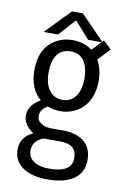

<svg xmlns="http://www.w3.org/2000/svg" viewBox="-94 -710 638 966"><g transform="rotate(10 225.0 -227.0)"><path d="M252 -56Q321 -56 360.8 -24.2Q400.5 7.5 400.5 69.5Q400.5 135 351.5 167.8Q302.5 200.5 218.5 200.5Q137.5 200.5 91 168Q44.5 135.5 44.5 78Q44.5 15 108.5 -16.5Q86 -30.5 71 -51.2Q56 -72 56 -97Q56 -151.5 117 -185.5Q58.5 -235 58.5 -331Q58.5 -419 105.5 -465.5Q152.5 -512 223 -512Q281 -512 323 -480.5L367.5 -527H298.5L222 -613L144.5 -527H70.5L193.5 -653.5H249.5L370 -529.5L378 -537.5L418.5 -498.5L361 -437Q386.5 -393 386.5 -331Q386.5 -286 372.5 -250.2Q358.5 -214.5 335.2 -193Q312 -171.5 283.2 -160.2Q254.5 -149 223 -149Q187.5 -149 157.5 -161.5Q120 -140 120 -108.5Q120 -83 141.5 -69.5Q163 -56 190 -56ZM223 -207Q265 -207 289.5 -239.8Q314 -272.5 314 -331Q314 -390 290.8 -422.2Q267.5 -454.5 223 -454.5Q177.5 -454.5 154.2 -422.2Q131 -390 131 -331Q131 -272.5 155.8 -239.8Q180.5 -207 223 -207ZM109.5 71.5Q109.5 105.5 137.5 125.5Q165.5 145.5 218.5 145.5Q333 145.5 333 72Q333 36 313.2 18.5Q293.5 1 244 1H163Q109.5 21.5 109.5 71.5Z"/></g></svg>

Font: League Mono Condensed Light
Style: Regular
Weight: 300
Width: 1
Designer: Tyler Finck
Foundry: The League of Moveable Type / Tyler Finck
Version: Version 2.210